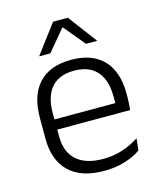

<svg xmlns="http://www.w3.org/2000/svg" viewBox="-106 -758 703 845"><g transform="rotate(-15 246.0 -336.0)"><path d="M265 10.5Q159.5 10.5 105 -42.5Q50.5 -95.5 50.5 -193.5V-288.5Q50.5 -390.5 101.2 -445Q152 -499.5 249 -499.5Q314 -499.5 358 -475Q402 -450.5 424.2 -404.5Q446.5 -358.5 446.5 -294V-276.5Q446.5 -262 445.5 -247.5Q444.5 -233 443 -218.5H387Q388 -240.5 388 -260.2Q388 -280 388 -296.5Q388 -345.5 372.2 -379.8Q356.5 -414 325.8 -432Q295 -450 249 -450Q180.5 -450 145.5 -409.8Q110.5 -369.5 110.5 -293.5V-246L111 -238V-187.5Q111 -154 120.8 -127Q130.5 -100 150.8 -80.8Q171 -61.5 201.8 -51.5Q232.5 -41.5 273.5 -41.5Q321 -41.5 361.8 -54.8Q402.5 -68 438 -91.5L432 -37Q401 -15.5 358.5 -2.5Q316 10.5 265 10.5ZM82 -218.5V-265H429.5V-218.5ZM216 -682H283.5L381 -552V-550.5H331L251.5 -646H248L168.5 -550.5H118.5V-552Z"/></g></svg>

Font: Anek Odia Light
Style: Regular
Weight: 300
Designer: Yesha Goshar & Mahesh Sahu (Odia), Yesha Goshar (Latin)
Foundry: Ek Type
Version: Version 1.003